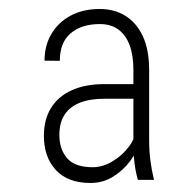

<svg xmlns="http://www.w3.org/2000/svg" viewBox="-20 -740 431 423"><path d="M273.9 -419.9V-585.9Q273.9 -618.2 265.6 -640.4Q257.3 -662.6 241 -674.8Q224.6 -687 199.7 -687Q159.7 -687 135.7 -666.7Q111.8 -646.5 111.8 -606L78.1 -606.4Q78.1 -639.6 93.3 -665.3Q108.4 -690.9 135.7 -705.6Q163.1 -720.2 199.7 -720.2Q231.9 -720.2 256.3 -705.1Q280.8 -689.9 294.7 -660.2Q308.6 -630.4 308.6 -585.4V-432.1Q308.6 -408.2 311.3 -386.7Q314 -365.2 319.3 -343.8H283.7Q273.9 -378.9 273.9 -419.9ZM283.7 -554.7 284.2 -522.5H210.4Q178.2 -522.5 156 -513.7Q133.8 -504.9 122.3 -487.3Q110.8 -469.7 110.8 -442.9Q110.8 -411.1 127.9 -391.4Q145 -371.6 184.1 -371.6Q206.5 -371.6 228.3 -384.8Q250 -397.9 264.4 -417.5Q278.8 -437 278.8 -455.1L287.1 -425.3Q281.7 -405.3 266.6 -385Q251.5 -364.7 229.2 -350.8Q207 -336.9 179.2 -336.9Q129.4 -336.9 103 -365.5Q76.7 -394 76.7 -440.9Q76.7 -476.6 92.3 -502Q107.9 -527.3 137.7 -541Q167.5 -554.7 210.4 -554.7Z"/></svg>

Font: Roboto Condensed ExtraLight
Style: Regular
Weight: 250
Designer: Christian Robertson
Foundry: Google
Version: Version 3.008; 2023